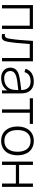

<svg xmlns="http://www.w3.org/2000/svg" viewBox="1408 -2026 634 3491"><g transform="rotate(90 1725.5 -281.0)"><path d="M506.3 -562.5H72.9V0H133.3V-504.2H446.9V0H506.3Z M724 -562.5C712.5 -371.9 702.1 -243.8 684.4 -138.5C672.9 -77.1 663.5 -42.7 600 -54.2V0C697.9 17.7 721.9 -15.6 738.5 -99C755.2 -185.4 769.8 -330.2 781.3 -504.2H1035.4V0H1095.8V-562.5Z M1678.1 0V-349C1678.1 -380.2 1676 -407.3 1667.7 -435.4C1642.7 -526 1571.9 -578.1 1465.6 -578.1C1344.8 -578.1 1257.3 -527.1 1232.3 -427.1L1291.7 -408.3C1313.5 -489.6 1377.1 -519.8 1462.5 -519.8C1562.5 -519.8 1616.7 -460.4 1617.7 -350C1514.6 -336.5 1425 -329.2 1345.8 -308.3C1251 -283.3 1210.4 -225 1210.4 -153.1C1210.4 -49 1289.6 15.6 1394.8 15.6C1494.8 15.6 1576 -17.7 1624 -96.9V0ZM1593.8 -143.8C1559.4 -74 1489.6 -39.6 1401 -39.6C1325 -39.6 1271.9 -82.3 1271.9 -153.1C1271.9 -208.3 1312.5 -242.7 1376 -260.4C1446.9 -280.2 1521.9 -284.4 1617.7 -295.8C1617.7 -256.2 1616.7 -188.5 1593.8 -143.8Z M2233.3 -562.5H1766.7V-505.2H1969.8V0H2030.2V-505.2H2233.3Z M2541.7 15.6C2708.3 15.6 2804.2 -104.2 2804.2 -282.3C2804.2 -456.3 2710.4 -578.1 2541.7 -578.1C2378.1 -578.1 2280.2 -459.4 2280.2 -282.3C2280.2 -107.3 2375 15.6 2541.7 15.6ZM2739.6 -282.3C2739.6 -140.6 2675 -42.7 2541.7 -42.7C2411.5 -42.7 2344.8 -137.5 2344.8 -282.3C2344.8 -421.9 2407.3 -519.8 2541.7 -519.8C2674 -519.8 2739.6 -426 2739.6 -282.3Z M3317.7 -562.5V-310.4H2979.2V-562.5H2918.8V0H2979.2V-252.1H3317.7V0H3378.1V-562.5Z"/></g></svg>

Font: Manrope3 Light
Style: Regular
Weight: 300
Designer: Mikhail Sharanda
Foundry: Mikhail Sharanda
Version: Version 3.000;PS 003.000;hotconv 1.0.88;makeotf.lib2.5.64775